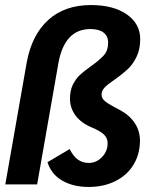

<svg xmlns="http://www.w3.org/2000/svg" viewBox="-20 -730 615 760"><path d="M168 -88 256 -140Q282 -85 331 -85Q361 -85 383.5 -108Q406 -131 406 -163Q406 -184 391 -198Q376 -212 342 -226Q300 -244 278.5 -273.5Q257 -303 257 -339Q257 -372 268.5 -395Q280 -418 296 -433Q312 -448 340 -468Q374 -492 391 -511Q408 -530 408 -561Q408 -587 390 -601Q372 -615 338 -615Q235 -615 211 -479L127 0H1L86 -484Q106 -592 171 -651Q236 -710 340 -710Q429 -710 482 -673Q535 -636 535 -575Q535 -534 520 -504Q505 -474 485 -455.5Q465 -437 434 -415Q407 -397 394.5 -384Q382 -371 382 -355Q382 -341 395.5 -329.5Q409 -318 452 -296Q492 -275 513 -243.5Q534 -212 534 -174Q534 -120 508.5 -78Q483 -36 436.5 -13Q390 10 331 10Q270 10 226.5 -15Q183 -40 168 -88Z"/></svg>

Font: Sarabun
Style: Bold Italic
Weight: 700
Italic angle: -10°
Designer: Suppakit Chalermlarp | Katatrad Co.,Ltd.
Foundry: Cadson Demak Co.,Ltd.
Version: Version 1.000; ttfautohint (v1.6)